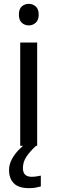

<svg xmlns="http://www.w3.org/2000/svg" viewBox="-20 -757 298 997"><path d="M130 -737Q150 -737 165.5 -723.5Q181 -710 181 -681Q181 -653 165.5 -639Q150 -625 130 -625Q108 -625 93 -639Q78 -653 78 -681Q78 -710 93 -723.5Q108 -737 130 -737ZM173 -536V0H85V-536ZM99 116Q99 161 144 161Q161 161 172.5 158.5Q184 156 192 155V211Q178 215 164 217.5Q150 220 130 220Q77 220 52 195Q27 170 27 126Q27 97 41.5 70Q56 43 77.5 21Q99 -1 119 -15L167 0Q133 32 116 58.5Q99 85 99 116Z"/></svg>

Font: Noto Sans Chorasmian
Style: Regular
Weight: 400
Designer: Federico Parra Barrios
Foundry: Google LLC
Version: Version 1.004; ttfautohint (v1.8.4.7-5d5b)